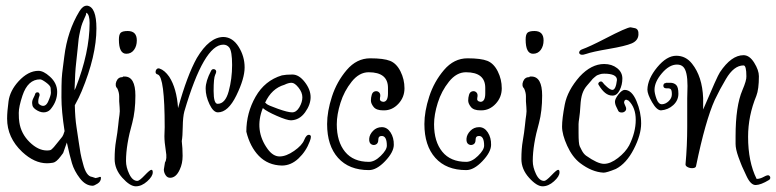

<svg xmlns="http://www.w3.org/2000/svg" viewBox="-20 -588 2728 675"><path d="M304 34 316 38Q318 38 325 36Q335 31 335 37Q335 50 323 57.5Q311 65 306 65Q281 65 261 39Q241 13 233 -14Q225 -41 215 -87Q203 -52 202 -50Q201 -48 193 -38Q178 -18 166.5 -16Q155 -14 145 -14Q101 -14 58 -54Q5 -104 5 -171Q5 -195 10 -232Q15 -269 45 -302Q79 -339 115 -339Q133 -339 155 -319Q181 -296 181 -265Q181 -234 161 -208Q153 -196 139.5 -193.5Q126 -191 111 -199.5Q96 -208 94 -217.5Q92 -227 93.5 -233Q95 -239 99 -246.5Q103 -254 104 -259Q106 -263 110.5 -263.5Q115 -264 117.5 -260.5Q120 -257 119 -252Q113 -237 115 -225Q116 -222 123 -218Q140 -210 149.5 -231.5Q159 -253 159 -262Q159 -271 158 -279Q157 -287 142 -298Q127 -309 121 -309Q78 -309 59 -252Q46 -213 46 -191Q46 -169 48 -158Q54 -118 84 -88.5Q114 -59 145 -59Q151 -59 156 -60Q161 -61 169.5 -71Q178 -81 187 -92.5Q196 -104 199 -107.5Q202 -111 207 -127Q196 -198 196 -245.5Q196 -293 197 -311Q198 -329 201.5 -354Q205 -379 206 -389Q217 -479 259 -548Q271 -568 285 -568Q286 -568 287 -568Q319 -563 319 -488Q319 -392 267 -267Q258 -245 243 -218Q244 -173 249 -141Q254 -109 257 -87.5Q260 -66 263 -49.5Q266 -33 272 -12Q283 32 304 34ZM246 -279Q295 -404 295 -507Q295 -537 284 -543Q283 -543 283 -542Q283 -537 281 -533Q279 -529 276 -522Q273 -515 269.5 -506.5Q266 -498 262 -480Q258 -462 256.5 -451Q255 -440 253 -416.5Q251 -393 247.5 -365Q244 -337 242 -271Z M461 -446Q461 -426 451 -412.5Q441 -399 424 -399Q398 -399 398 -449Q398 -467 404.5 -473Q411 -479 429 -479Q461 -479 461 -446ZM517 18Q517 32 497.5 49.5Q478 67 457.5 67Q437 67 410 37Q383 7 383 -29Q383 -65 388 -93.5Q393 -122 395.5 -147Q398 -172 400 -184Q402 -196 400.5 -211.5Q399 -227 399 -232Q399 -237 399 -249.5Q399 -262 393 -276Q383 -286 389 -301.5Q395 -317 411 -317Q412 -317 412 -318V-319Q415 -319 418 -319Q456 -319 456 -252Q456 -198 445 -156Q423 -79 423 -22Q423 0 434.5 24Q446 48 463 48Q470 48 488.5 28.5Q507 9 512 9Q517 9 517 17Z M558 -109 559 -141Q559 -317 535 -326Q527 -328 527 -334.5Q527 -341 531 -345Q535 -349 541 -347Q559 -341 575 -318Q601 -278 606 -208Q638 -323 672 -384Q716 -458 766 -458Q798 -457 819 -423.5Q840 -390 840 -351Q840 -312 811 -252.5Q782 -193 746 -193Q730 -193 716.5 -221.5Q703 -250 703 -276.5Q703 -303 722 -339Q725 -345 730.5 -345Q736 -345 739 -340.5Q742 -336 736.5 -325Q731 -314 731 -268.5Q731 -223 745 -223Q772 -223 784 -267Q796 -311 796 -359.5Q796 -408 786 -421Q778 -431 765 -431Q697 -431 628 -196Q623 -177 622.5 -142.5Q622 -108 619 -92Q622 -67 622 -40Q622 -13 612 8Q599 37 578 37Q568 37 562 27.5Q556 18 556 8L560 -17Q568 -29 563 -57Q558 -89 558 -109Z M1003 -165Q989 -165 953.5 -180.5Q918 -196 904 -208Q873 -130 921 -64Q940 -38 963 -38Q986 -38 1014 -57.5Q1042 -77 1049.5 -96Q1057 -115 1067 -114Q1073 -113 1073 -107Q1073 -101 1069 -91Q1056 -56 1029.5 -31Q1003 -6 971 -6Q922 -7 890 -40Q859 -72 846 -125Q846 -191 878.5 -248Q911 -305 971 -323Q985 -326 1008 -326Q1031 -326 1051.5 -299.5Q1072 -273 1072 -246.5Q1072 -220 1052.5 -193Q1033 -166 1003 -165ZM980 -290Q935 -277 912 -227Q913 -227 917.5 -222.5Q922 -218 957 -205.5Q992 -193 1007 -193Q1022 -193 1032.5 -211Q1043 -229 1043 -246Q1043 -263 1029.5 -280Q1016 -297 1005 -297Q994 -297 980 -290Z M1327 -230Q1344 -230 1344 -260V-279Q1344 -334 1276 -334Q1243 -334 1216.5 -301Q1190 -268 1177 -226.5Q1164 -185 1164 -151Q1164 -90 1193 -54.5Q1222 -19 1277 -19Q1297 -19 1318.5 -40Q1340 -61 1340 -76Q1340 -110 1322 -110Q1310 -110 1310 -97Q1310 -84 1301.5 -80Q1293 -76 1285 -81Q1277 -86 1278 -100.5Q1279 -115 1291.5 -128Q1304 -141 1322.5 -141Q1341 -141 1353 -122.5Q1365 -104 1364.5 -78.5Q1364 -53 1334 -21.5Q1304 10 1277 10Q1207 10 1168.5 -33Q1130 -76 1130 -152Q1130 -196 1147 -248.5Q1164 -301 1199 -342Q1234 -383 1281.5 -383Q1329 -383 1351.5 -374Q1374 -365 1388 -337Q1402 -309 1402 -277.5Q1402 -246 1380.5 -223Q1359 -200 1330 -200Q1328 -200 1327 -200Q1303 -200 1293.5 -212Q1284 -224 1284 -234.5Q1284 -245 1287 -255Q1290 -265 1298.5 -267Q1307 -269 1313 -263Q1319 -257 1316 -244.5Q1313 -232 1327 -230Z M1669 -230Q1686 -230 1686 -260V-279Q1686 -334 1618 -334Q1585 -334 1558.5 -301Q1532 -268 1519 -226.5Q1506 -185 1506 -151Q1506 -90 1535 -54.5Q1564 -19 1619 -19Q1639 -19 1660.5 -40Q1682 -61 1682 -76Q1682 -110 1664 -110Q1652 -110 1652 -97Q1652 -84 1643.5 -80Q1635 -76 1627 -81Q1619 -86 1620 -100.5Q1621 -115 1633.5 -128Q1646 -141 1664.5 -141Q1683 -141 1695 -122.5Q1707 -104 1706.5 -78.5Q1706 -53 1676 -21.5Q1646 10 1619 10Q1549 10 1510.5 -33Q1472 -76 1472 -152Q1472 -196 1489 -248.5Q1506 -301 1541 -342Q1576 -383 1623.5 -383Q1671 -383 1693.5 -374Q1716 -365 1730 -337Q1744 -309 1744 -277.5Q1744 -246 1722.5 -223Q1701 -200 1672 -200Q1670 -200 1669 -200Q1645 -200 1635.5 -212Q1626 -224 1626 -234.5Q1626 -245 1629 -255Q1632 -265 1640.5 -267Q1649 -269 1655 -263Q1661 -257 1658 -244.5Q1655 -232 1669 -230Z M1891 -446Q1891 -426 1881 -412.5Q1871 -399 1854 -399Q1828 -399 1828 -449Q1828 -467 1834.5 -473Q1841 -479 1859 -479Q1891 -479 1891 -446ZM1947 18Q1947 32 1927.5 49.5Q1908 67 1887.5 67Q1867 67 1840 37Q1813 7 1813 -29Q1813 -65 1818 -93.5Q1823 -122 1825.5 -147Q1828 -172 1830 -184Q1832 -196 1830.5 -211.5Q1829 -227 1829 -232Q1829 -237 1829 -249.5Q1829 -262 1823 -276Q1813 -286 1819 -301.5Q1825 -317 1841 -317Q1842 -317 1842 -318V-319Q1845 -319 1848 -319Q1886 -319 1886 -252Q1886 -198 1875 -156Q1853 -79 1853 -22Q1853 0 1864.5 24Q1876 48 1893 48Q1900 48 1918.5 28.5Q1937 9 1942 9Q1947 9 1947 17Z M2212 -489Q2226 -486 2224.5 -465.5Q2223 -445 2201 -435.5Q2179 -426 2120.5 -416Q2062 -406 2041 -398.5Q2020 -391 2016 -402Q2016 -410 2025 -414Q2053 -424 2107 -452Q2184 -492 2197 -492ZM2176 -272Q2201 -272 2217.5 -233Q2234 -194 2234 -154Q2234 -114 2208 -63.5Q2182 -13 2145 6Q2113 19 2102 19Q2061 17 2019 -15Q1992 -36 1974 -75.5Q1956 -115 1956 -143Q1956 -171 1965.5 -220.5Q1975 -270 2018 -319Q2059 -363 2104 -363Q2131 -363 2149.5 -348.5Q2168 -334 2168 -312Q2168 -290 2158.5 -271Q2149 -252 2134 -252Q2133 -252 2132 -252Q2107 -252 2085 -289Q2082 -293 2084.5 -297Q2087 -301 2091.5 -301.5Q2096 -302 2099 -298Q2103 -292 2114.5 -282Q2126 -272 2133 -272Q2145 -272 2149 -307Q2149 -329 2104 -329Q2095 -329 2089.5 -327Q2084 -325 2081 -324Q2078 -323 2074.5 -320Q2071 -317 2069 -315.5Q2067 -314 2063.5 -310.5Q2060 -307 2059 -305Q2054 -299 2043.5 -287Q2033 -275 2027.5 -259Q2022 -243 2020.5 -216.5Q2019 -190 2016.5 -174Q2014 -158 2014 -152V-120Q2014 -83 2018 -74Q2022 -65 2025 -60Q2031 -48 2040 -41Q2081 -12 2103.5 -12Q2126 -12 2152.5 -32.5Q2179 -53 2192 -77Q2215 -123 2215 -166.5Q2215 -210 2190 -234Q2176 -243 2174 -228Q2174 -225 2179 -214.5Q2184 -204 2178.5 -198Q2173 -192 2164.5 -192.5Q2156 -193 2153.5 -198.5Q2151 -204 2146.5 -213Q2142 -222 2142 -231Q2142 -240 2154 -256Q2167 -272 2176 -272Z M2396 -242 2397 -286Q2397 -338 2382 -353Q2374 -361 2360 -361Q2333 -361 2307 -330.5Q2281 -300 2281 -272Q2281 -260 2288 -240.5Q2295 -221 2307.5 -221.5Q2320 -222 2331 -232.5Q2342 -243 2342 -256.5Q2342 -270 2338.5 -274Q2335 -278 2325.5 -277.5Q2316 -277 2313.5 -281.5Q2311 -286 2313 -291Q2315 -296 2321 -296V-297Q2324 -297 2336.5 -297Q2349 -297 2357 -289.5Q2365 -282 2365 -258.5Q2365 -235 2347 -218.5Q2329 -202 2304 -200Q2289 -200 2272.5 -228.5Q2256 -257 2256 -273Q2257 -311 2290.5 -351.5Q2324 -392 2357.5 -392Q2391 -392 2413 -364Q2449 -319 2452 -243V-203Q2502 -321 2511 -334Q2551 -394 2594 -394Q2615 -394 2631.5 -367.5Q2648 -341 2648 -320Q2648 -274 2639 -251Q2610 -181 2610 -107Q2610 -19 2640 41Q2652 41 2665.5 33.5Q2679 26 2683.5 29Q2688 32 2688 37Q2688 42 2683 45Q2655 62 2637 62.5Q2619 63 2604 30Q2602 25 2595 10.5Q2588 -4 2584.5 -13.5Q2581 -23 2576 -36Q2566 -64 2566 -82Q2566 -100 2566 -109Q2566 -215 2590 -271Q2605 -306 2604 -320Q2604 -358 2594 -358Q2560 -358 2532 -310Q2511 -275 2493 -237Q2460 -164 2427 -4Q2426 2 2416.5 3Q2407 4 2398.5 0Q2390 -4 2390 -10Q2396 -75 2396 -143.5Q2396 -212 2396 -242Z"/></svg>

Font: Ruge Boogie
Style: Regular
Weight: 400
Version: Version 1.003